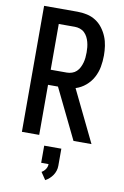

<svg xmlns="http://www.w3.org/2000/svg" viewBox="-105 -794 710 1103"><g transform="rotate(10 250.0 -242.5)"><path d="M60 0V-735H255Q283 -735 310.5 -729Q338 -723 361.5 -708Q385 -693 402 -670.5Q419 -648 429.5 -622.5Q440 -597 444 -569Q448 -541 448 -514Q448 -480 442 -447Q436 -414 420 -384.5Q404 -355 378 -333Q352 -311 320 -301L466 0H361L219 -292H161V0ZM161 -380H255Q270 -380 285 -385Q300 -390 311 -400.5Q322 -411 329 -425Q336 -439 340 -453.5Q344 -468 345.5 -483Q347 -498 347 -514Q347 -529 345.5 -544Q344 -559 340 -574Q336 -589 329 -602.5Q322 -616 311 -626.5Q300 -637 285 -642Q270 -647 255 -647H161ZM240 250 211 207Q225 199 234 185.5Q243 172 243 156H200V56H300V156Q300 171 295.5 185Q291 199 283 211Q275 223 264 233Q253 243 240 250Z"/></g></svg>

Font: Iosevka SS04 Semibold
Style: Regular
Weight: 600
Monospace: yes
Designer: Belleve Invis
Foundry: Belleve Invis
Version: Version 19.0.0; ttfautohint (v1.8.4)